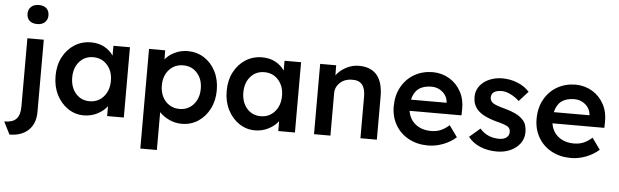

<svg xmlns="http://www.w3.org/2000/svg" viewBox="-90 -998 4621 1434"><g transform="rotate(5 2220.5 -281.0)"><path d="M149 -639Q111 -639 90.5 -658Q70 -677 70 -710Q70 -742 91 -762Q112 -782 149 -782Q186 -782 206.5 -763Q227 -744 227 -710Q227 -679 206 -659Q185 -639 149 -639ZM14 201 -33 107Q29 107 57 78Q85 49 85 -15V-527H208V14Q208 103 155.5 152Q103 201 14 201Z M554 10Q489 10 435.5 -26Q382 -62 350.5 -124Q319 -186 319 -265Q319 -345 351 -406.5Q383 -468 438 -503Q493 -538 562 -538Q619 -538 662 -514.5Q705 -491 730 -453V-527H854V0H729V-74Q702 -38 655.5 -14Q609 10 554 10ZM588 -99Q652 -99 693 -145.5Q734 -192 734 -265Q734 -337 693 -383Q652 -429 588 -429Q524 -429 484 -383Q444 -337 444 -265Q444 -192 484 -145.5Q524 -99 588 -99Z M997 220V-527H1118L1119 -459Q1144 -492 1190 -514Q1236 -536 1286 -536Q1356 -536 1410.5 -501Q1465 -466 1496.5 -404.5Q1528 -343 1528 -264Q1528 -185 1496.5 -123.5Q1465 -62 1411 -26.5Q1357 9 1288 9Q1239 9 1194 -12Q1149 -33 1121 -64V220ZM1263 -100Q1305 -100 1338 -121Q1371 -142 1389.5 -179Q1408 -216 1408 -264Q1408 -336 1367.5 -381.5Q1327 -427 1263 -427Q1198 -427 1157 -381.5Q1116 -336 1116 -264Q1116 -216 1134.5 -179Q1153 -142 1186.5 -121Q1220 -100 1263 -100Z M1837 10Q1772 10 1718.5 -26Q1665 -62 1633.5 -124Q1602 -186 1602 -265Q1602 -345 1634 -406.5Q1666 -468 1721 -503Q1776 -538 1845 -538Q1902 -538 1945 -514.5Q1988 -491 2013 -453V-527H2137V0H2012V-74Q1985 -38 1938.5 -14Q1892 10 1837 10ZM1871 -99Q1935 -99 1976 -145.5Q2017 -192 2017 -265Q2017 -337 1976 -383Q1935 -429 1871 -429Q1807 -429 1767 -383Q1727 -337 1727 -265Q1727 -192 1767 -145.5Q1807 -99 1871 -99Z M2280 0V-527H2400L2401 -452Q2428 -489 2474 -513.5Q2520 -538 2569 -538Q2751 -538 2751 -322V0H2628V-313Q2628 -434 2527 -430Q2474 -430 2438.5 -397.5Q2403 -365 2403 -318V0Z M3136 10Q3053 10 2989.5 -24.5Q2926 -59 2890.5 -120Q2855 -181 2855 -259Q2855 -341 2889.5 -404Q2924 -467 2984.5 -502.5Q3045 -538 3124 -539Q3194 -538 3249.5 -504.5Q3305 -471 3336.5 -412.5Q3368 -354 3366 -279L3365 -236H2976Q2986 -173 3032 -136.5Q3078 -100 3149 -100Q3186 -100 3217 -112Q3248 -124 3284 -155L3345 -70Q3304 -33 3248 -11.5Q3192 10 3136 10ZM3124 -430Q3003 -430 2979 -320H3246V-325Q3242 -370 3207 -400Q3172 -430 3124 -430Z M3651 10Q3581 10 3525.5 -13.5Q3470 -37 3435 -81L3515 -150Q3545 -116 3582 -101Q3619 -86 3660 -86Q3694 -86 3714.5 -101.5Q3735 -117 3735 -144Q3735 -168 3717 -182Q3698 -196 3630 -213Q3525 -241 3484 -287Q3450 -325 3450 -382Q3450 -428 3476.5 -463.5Q3503 -499 3548 -518.5Q3593 -538 3646 -538Q3706 -538 3760 -516Q3814 -494 3849 -455L3781 -380Q3753 -407 3717 -425Q3681 -443 3651 -443Q3571 -443 3571 -387Q3572 -362 3593 -347Q3614 -332 3683 -314Q3778 -289 3817 -248Q3836 -230 3844 -206Q3852 -182 3852 -153Q3852 -105 3825.5 -68.5Q3799 -32 3753.5 -11Q3708 10 3651 10Z M4207 10Q4124 10 4060.5 -24.5Q3997 -59 3961.5 -120Q3926 -181 3926 -259Q3926 -341 3960.5 -404Q3995 -467 4055.5 -502.5Q4116 -538 4195 -539Q4265 -538 4320.5 -504.5Q4376 -471 4407.5 -412.5Q4439 -354 4437 -279L4436 -236H4047Q4057 -173 4103 -136.5Q4149 -100 4220 -100Q4257 -100 4288 -112Q4319 -124 4355 -155L4416 -70Q4375 -33 4319 -11.5Q4263 10 4207 10ZM4195 -430Q4074 -430 4050 -320H4317V-325Q4313 -370 4278 -400Q4243 -430 4195 -430Z"/></g></svg>

Font: Lexend Deca Medium
Style: Regular
Weight: 500
Designer: Bonnie Shaver-Troup, Thomas Jockin
Foundry: Lexend
Version: Version 1.008; ttfautohint (v1.8.4.7-5d5b)